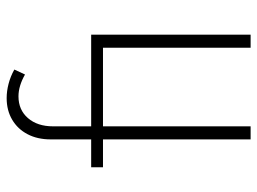

<svg xmlns="http://www.w3.org/2000/svg" viewBox="-120 -668 787 588"><g transform="rotate(-90 274.0 -373.5)"><path d="M181.6 0H141.6V-452.1H56.2V-488.3H141.6V-612.3Q141.6 -652.8 157.5 -683.1Q173.3 -713.4 201.9 -730.2Q230.5 -747.1 268.1 -747.1Q289.6 -747.1 312 -741.2Q334.5 -735.4 355.5 -723.6L340.3 -690.9Q323.2 -700.7 306.4 -705.8Q289.6 -710.9 273.4 -710.9Q231.9 -710.9 206.8 -681.9Q181.6 -652.8 181.6 -605V-488.3H462.4V0H422.4V-452.1H181.6Z"/></g></svg>

Font: Kumbh Sans ExtraLight
Style: Regular
Weight: 250
Version: Version 1.005